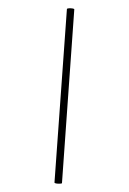

<svg xmlns="http://www.w3.org/2000/svg" viewBox="-169 -789 678 1011"><g transform="rotate(20 170.5 -283.5)"><path d="M277 163 26 -718Q25 -721 33.5 -725Q42 -729 52 -731Q62 -733 63 -730L315 152Q316 154 307 158Q298 162 288.5 164Q279 166 277 163Z"/></g></svg>

Font: Cormorant Infant Light
Style: Regular
Weight: 400
Version: Version 4.001